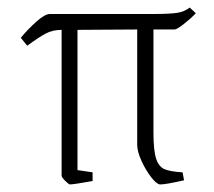

<svg xmlns="http://www.w3.org/2000/svg" viewBox="-20 -479 567 508"><path d="M386 -401V-129Q386 -81 393 -59.5Q400 -38 415 -31.5Q430 -25 463 -23L467 -2Q419 9 404 9Q395 9 380.5 -9.5Q366 -28 354.5 -53Q343 -78 343 -96V-401L185 -400V-29L225 -23V0Q174 9 165 9Q162 9 152.5 -0.5Q143 -10 143 -14V-400Q119 -400 100.5 -390Q82 -380 52 -358L35 -379Q54 -402 76.5 -422Q99 -442 112 -442H387Q429 -442 448.5 -445Q468 -448 482 -459L498 -444Q486 -431 467 -416Q448 -401 442 -401Z"/></svg>

Font: Grenze ExtraLight
Style: Regular
Weight: 275
Designer: Renata Polastri
Foundry: Omnibus-Type
Version: Version 1.002; ttfautohint (v1.8)